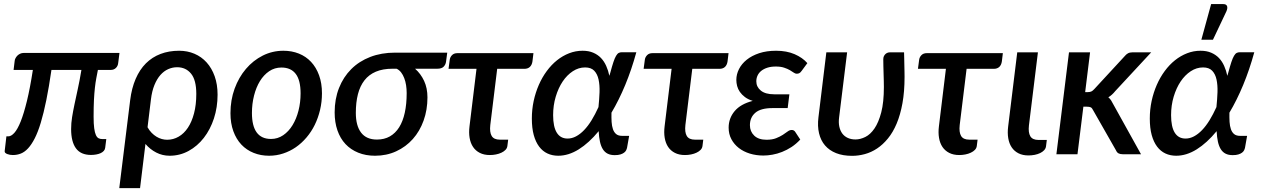

<svg xmlns="http://www.w3.org/2000/svg" viewBox="-20 -772 6311 961"><path d="M578 -507 571.5 -456Q570 -441.5 560 -431.8Q550 -422 534 -422H470Q466 -401.5 462 -380.5Q458 -359.5 455 -332.8Q452 -306 450.2 -271Q448.5 -236 448.5 -188Q448.5 -152 451.5 -130Q454.5 -108 460 -96Q465.5 -84 473.5 -80Q481.5 -76 491.5 -76H512L506.5 -32.5Q505.5 -23.5 499.5 -16.8Q493.5 -10 483.8 -5.5Q474 -1 461.5 1.2Q449 3.5 435.5 3.5Q384.5 3.5 360.2 -29.5Q336 -62.5 336 -126Q336 -156 340.8 -185.5Q345.5 -215 352.8 -249.5Q360 -284 369.2 -325.8Q378.5 -367.5 387.5 -422H237.5Q225 -336 211.8 -270.8Q198.5 -205.5 184.2 -158.2Q170 -111 154 -79.8Q138 -48.5 120.8 -29.8Q103.5 -11 84.5 -3.5Q65.5 4 44.5 4Q37.5 4 30 2.8Q22.5 1.5 16.2 -1Q10 -3.5 6.2 -7.2Q2.5 -11 3.5 -16.5L12 -89.5H21.5Q36 -89.5 52 -107.2Q68 -125 83.8 -164.5Q99.5 -204 115 -267.5Q130.5 -331 144.5 -422H48L53.5 -467.5Q54 -474 57.8 -481Q61.5 -488 67.2 -493.8Q73 -499.5 81 -503.2Q89 -507 98.5 -507Z M631.5 -270.5Q639 -331 659 -377.2Q679 -423.5 710.2 -454.8Q741.5 -486 783.5 -502Q825.5 -518 876.5 -518Q918 -518 953.2 -503Q988.5 -488 1014.2 -459.5Q1040 -431 1054.5 -390.2Q1069 -349.5 1069 -298Q1069 -235 1050.8 -179.2Q1032.5 -123.5 1000.2 -82Q968 -40.5 924 -16.5Q880 7.5 829 7.5Q793 7.5 762 -8.5Q731 -24.5 708 -51.5L681 169.5H577ZM718.5 -135Q727.5 -119 739 -107.2Q750.5 -95.5 763.2 -87.8Q776 -80 789.8 -76.2Q803.5 -72.5 816.5 -72.5Q847.5 -72.5 874.2 -88Q901 -103.5 920.5 -132.8Q940 -162 951.2 -204.8Q962.5 -247.5 962.5 -302Q962.5 -371.5 936.2 -403.5Q910 -435.5 866.5 -435.5Q843.5 -435.5 822 -426Q800.5 -416.5 783 -396.8Q765.5 -377 753 -346.5Q740.5 -316 735.5 -274.5Z M1336.5 -76.5Q1370 -76.5 1397.5 -95.2Q1425 -114 1444.2 -145.5Q1463.5 -177 1474 -218.2Q1484.5 -259.5 1484.5 -304.5Q1484.5 -370.5 1460.2 -402.2Q1436 -434 1388.5 -434Q1354.5 -434 1327.2 -415.5Q1300 -397 1281 -366Q1262 -335 1251.5 -293.5Q1241 -252 1241 -206.5Q1241 -76.5 1336.5 -76.5ZM1327 7.5Q1285 7.5 1249.5 -6.8Q1214 -21 1188.2 -48.2Q1162.5 -75.5 1148 -115.2Q1133.5 -155 1133.5 -205.5Q1133.5 -271 1154.2 -328Q1175 -385 1211 -427.2Q1247 -469.5 1295.2 -493.8Q1343.5 -518 1398.5 -518Q1440.5 -518 1476 -503.8Q1511.5 -489.5 1537 -462.2Q1562.5 -435 1577 -395.2Q1591.5 -355.5 1591.5 -305Q1591.5 -262 1582 -222Q1572.5 -182 1555.5 -147.2Q1538.5 -112.5 1514.2 -84Q1490 -55.5 1460.8 -35.2Q1431.5 -15 1397.5 -3.8Q1363.5 7.5 1327 7.5Z M2057.5 -428Q2086 -403 2102.8 -367Q2119.5 -331 2119.5 -284.5Q2119.5 -222 2100.2 -168.5Q2081 -115 2046.2 -76Q2011.5 -37 1963.2 -14.8Q1915 7.5 1857 7.5Q1810.5 7.5 1773 -7.8Q1735.5 -23 1709.2 -51Q1683 -79 1669 -119.2Q1655 -159.5 1655 -209.5Q1655 -276.5 1676.8 -331.5Q1698.5 -386.5 1738 -426Q1777.5 -465.5 1833.2 -487Q1889 -508.5 1957 -508.5H2218.5L2212.5 -463Q2210.5 -448.5 2200.5 -438.2Q2190.5 -428 2168.5 -428ZM2015.5 -306Q2015.5 -326.5 2012.5 -345.8Q2009.5 -365 2003.2 -381.2Q1997 -397.5 1987.5 -409.8Q1978 -422 1965 -428H1944.5Q1896 -428 1861.2 -413.2Q1826.5 -398.5 1804.2 -370Q1782 -341.5 1771.5 -300.5Q1761 -259.5 1761 -207Q1761 -142.5 1787.5 -108Q1814 -73.5 1866.5 -73.5Q1903.5 -73.5 1931.2 -89.2Q1959 -105 1977.8 -134.8Q1996.5 -164.5 2006 -207.8Q2015.5 -251 2015.5 -306Z M2231 -472.5Q2232.5 -485.5 2242.2 -495.8Q2252 -506 2269.5 -506H2650L2645 -464.5Q2642.5 -447 2632.2 -437.2Q2622 -427.5 2604.5 -427.5H2468.5L2434 -146Q2430 -110 2441 -91.5Q2452 -73 2482 -73H2523.5L2519.5 -41Q2518 -30 2510 -21.8Q2502 -13.5 2489.8 -7.8Q2477.5 -2 2462.5 1Q2447.5 4 2432 4Q2402.5 4 2381.5 -6.8Q2360.5 -17.5 2347.8 -36.5Q2335 -55.5 2330.5 -82Q2326 -108.5 2330 -140L2365 -427.5H2225Z M3118.5 -32.5Q3117 -26 3113.8 -19.5Q3110.5 -13 3103.5 -7.8Q3096.5 -2.5 3085.2 1Q3074 4.5 3057 4.5Q3036 4.5 3021.5 -2.8Q3007 -10 2997.5 -25Q2988 -40 2983 -62.5Q2978 -85 2976.5 -115.5Q2928 -56.5 2876.8 -24.5Q2825.5 7.5 2774 7.5Q2744.5 7.5 2720.2 -3.8Q2696 -15 2678.5 -38.2Q2661 -61.5 2651.5 -96.2Q2642 -131 2642 -178.5Q2642 -224 2651.2 -266.8Q2660.5 -309.5 2677 -347.2Q2693.5 -385 2716.8 -416.5Q2740 -448 2768.2 -470.5Q2796.5 -493 2828.8 -505.5Q2861 -518 2896 -518Q2926.5 -518 2949.2 -508.2Q2972 -498.5 2988 -481.8Q3004 -465 3014.2 -442Q3024.5 -419 3030 -392.5L3034.5 -407.5Q3043.5 -441 3050.2 -461.2Q3057 -481.5 3063.5 -492.5Q3070 -503.5 3076.8 -507Q3083.5 -510.5 3092 -510.5H3165Q3141 -423 3109.5 -347Q3078 -271 3040.5 -208Q3040 -183 3041.2 -162Q3042.5 -141 3048 -125.2Q3053.5 -109.5 3064.2 -100.8Q3075 -92 3094 -92H3129ZM2821 -78.5Q2842.5 -78.5 2863.2 -89.5Q2884 -100.5 2903.5 -120.8Q2923 -141 2941 -170.2Q2959 -199.5 2975.5 -236Q2979.5 -274.5 2980.8 -310.2Q2982 -346 2976 -373.8Q2970 -401.5 2954.2 -418Q2938.5 -434.5 2908.5 -434.5Q2876 -434.5 2847 -415.5Q2818 -396.5 2796.2 -364Q2774.5 -331.5 2761.5 -288Q2748.5 -244.5 2748.5 -195.5Q2748.5 -137.5 2766.8 -108Q2785 -78.5 2821 -78.5Z M3207.5 -472.5Q3209 -485.5 3218.8 -495.8Q3228.5 -506 3246 -506H3626.5L3621.5 -464.5Q3619 -447 3608.8 -437.2Q3598.5 -427.5 3581 -427.5H3445L3410.5 -146Q3406.5 -110 3417.5 -91.5Q3428.5 -73 3458.5 -73H3500L3496 -41Q3494.5 -30 3486.5 -21.8Q3478.5 -13.5 3466.2 -7.8Q3454 -2 3439 1Q3424 4 3408.5 4Q3379 4 3358 -6.8Q3337 -17.5 3324.2 -36.5Q3311.5 -55.5 3307 -82Q3302.5 -108.5 3306.5 -140L3341.5 -427.5H3201.5Z M3993 -418Q3986 -408 3980.2 -405.5Q3974.5 -403 3967.5 -403Q3960.5 -403 3952.8 -408.5Q3945 -414 3933.5 -420.8Q3922 -427.5 3905 -433.2Q3888 -439 3863 -439Q3839 -439 3821 -433.2Q3803 -427.5 3790.5 -417.5Q3778 -407.5 3771.8 -394Q3765.5 -380.5 3765.5 -365Q3765.5 -337 3788.2 -318.5Q3811 -300 3855 -300H3931L3922.5 -231H3846.5Q3788 -231 3760.8 -207.8Q3733.5 -184.5 3733.5 -145.5Q3733.5 -114 3755 -93.2Q3776.5 -72.5 3816.5 -72.5Q3845 -72.5 3864.5 -80.2Q3884 -88 3898 -97Q3912 -106 3922.2 -113.8Q3932.5 -121.5 3942.5 -121.5Q3954.5 -121.5 3960.5 -111.5L3985.5 -73.5Q3965 -51.5 3941.8 -36.2Q3918.5 -21 3894.2 -11.5Q3870 -2 3846.2 2.2Q3822.5 6.5 3801 6.5Q3765 6.5 3733.2 -3.2Q3701.5 -13 3678 -31.2Q3654.5 -49.5 3640.8 -75.2Q3627 -101 3627 -133Q3627 -180 3657 -215.8Q3687 -251.5 3747.5 -267Q3724 -274.5 3708.5 -286.2Q3693 -298 3683.2 -312Q3673.5 -326 3669.5 -341.5Q3665.5 -357 3665.5 -372Q3665.5 -400 3678.8 -426.2Q3692 -452.5 3717.5 -473Q3743 -493.5 3780 -505.8Q3817 -518 3864.5 -518Q3917.5 -518 3957.2 -500.8Q3997 -483.5 4021 -456Z M4220 -510 4180 -185Q4176.5 -158.5 4181 -138Q4185.5 -117.5 4196.2 -103.2Q4207 -89 4223.8 -81.5Q4240.5 -74 4262 -74Q4286 -74 4311.2 -86.5Q4336.5 -99 4357 -129Q4377.5 -159 4390.8 -209.5Q4404 -260 4404 -336.5Q4404 -351 4403.5 -368.5Q4403 -386 4402.5 -404.2Q4402 -422.5 4401.5 -440.8Q4401 -459 4401 -475Q4401 -484.5 4404.2 -491Q4407.5 -497.5 4412.2 -501.8Q4417 -506 4422.5 -508Q4428 -510 4433.5 -510H4505Q4505.5 -496.5 4505.8 -479.5Q4506 -462.5 4506.5 -445.5Q4507 -428.5 4507.2 -413.2Q4507.5 -398 4507.5 -387.5Q4507.5 -313.5 4497 -255.5Q4486.5 -197.5 4468 -153.5Q4449.5 -109.5 4424.2 -78.8Q4399 -48 4370 -28.8Q4341 -9.5 4309 -0.8Q4277 8 4245 8Q4199 8 4165 -5.5Q4131 -19 4109.5 -44Q4088 -69 4079.5 -104.8Q4071 -140.5 4076.5 -185L4116 -510Z M4580.5 -472.5Q4582 -485.5 4591.8 -495.8Q4601.5 -506 4619 -506H4999.5L4994.5 -464.5Q4992 -447 4981.8 -437.2Q4971.5 -427.5 4954 -427.5H4818L4783.5 -146Q4779.5 -110 4790.5 -91.5Q4801.5 -73 4831.5 -73H4873L4869 -41Q4867.5 -30 4859.5 -21.8Q4851.5 -13.5 4839.2 -7.8Q4827 -2 4812 1Q4797 4 4781.5 4Q4752 4 4731 -6.8Q4710 -17.5 4697.2 -36.5Q4684.5 -55.5 4680 -82Q4675.5 -108.5 4679.5 -140L4714.5 -427.5H4574.5Z M5071.5 -510H5175L5130 -144Q5126 -108.5 5137 -90Q5148 -71.5 5178.5 -71.5H5219.5L5215.5 -39.5Q5214 -28.5 5206 -20Q5198 -11.5 5186 -5.8Q5174 0 5158.8 3Q5143.5 6 5128 6Q5098.5 6 5077.5 -4.8Q5056.5 -15.5 5043.8 -34.5Q5031 -53.5 5026.5 -80.2Q5022 -107 5026 -138.5Z M5267.5 0ZM5436 -510 5411.5 -311H5425Q5435 -311 5442 -314Q5449 -317 5457.5 -326.5L5608.5 -490Q5616.5 -500 5625.5 -505Q5634.5 -510 5647.5 -510H5742L5562 -316Q5546 -296 5527.5 -285Q5536 -278 5541.5 -269.2Q5547 -260.5 5552.5 -249.5L5691 0H5599.5Q5587 0 5578.8 -4.2Q5570.5 -8.5 5565.5 -20L5451.5 -220Q5446 -231.5 5439.5 -234.8Q5433 -238 5419 -238H5402.5L5373 0H5267.5L5330.5 -510Z M5735 0ZM6211.5 -32.5Q6210 -26 6206.8 -19.5Q6203.5 -13 6196.5 -7.8Q6189.5 -2.5 6178.2 1Q6167 4.5 6150 4.5Q6129 4.5 6114.5 -2.8Q6100 -10 6090.5 -25Q6081 -40 6076 -62.5Q6071 -85 6069.5 -115.5Q6021 -56.5 5969.8 -24.5Q5918.5 7.5 5867 7.5Q5837.5 7.5 5813.2 -3.8Q5789 -15 5771.5 -38.2Q5754 -61.5 5744.5 -96.2Q5735 -131 5735 -178.5Q5735 -224 5744.2 -266.8Q5753.5 -309.5 5770 -347.2Q5786.5 -385 5809.8 -416.5Q5833 -448 5861.2 -470.5Q5889.5 -493 5921.8 -505.5Q5954 -518 5989 -518Q6019.5 -518 6042.2 -508.2Q6065 -498.5 6081 -481.8Q6097 -465 6107.2 -442Q6117.5 -419 6123 -392.5L6127.5 -407.5Q6136.5 -441 6143.2 -461.2Q6150 -481.5 6156.5 -492.5Q6163 -503.5 6169.8 -507Q6176.5 -510.5 6185 -510.5H6258Q6234 -423 6202.5 -347Q6171 -271 6133.5 -208Q6133 -183 6134.2 -162Q6135.5 -141 6141 -125.2Q6146.5 -109.5 6157.2 -100.8Q6168 -92 6187 -92H6222ZM5914 -78.5Q5935.5 -78.5 5956.2 -89.5Q5977 -100.5 5996.5 -120.8Q6016 -141 6034 -170.2Q6052 -199.5 6068.5 -236Q6072.5 -274.5 6073.8 -310.2Q6075 -346 6069 -373.8Q6063 -401.5 6047.2 -418Q6031.5 -434.5 6001.5 -434.5Q5969 -434.5 5940 -415.5Q5911 -396.5 5889.2 -364Q5867.5 -331.5 5854.5 -288Q5841.5 -244.5 5841.5 -195.5Q5841.5 -137.5 5859.8 -108Q5878 -78.5 5914 -78.5ZM5993 -573 6042 -751.5H6103Q6117.5 -751.5 6121.5 -741.8Q6125.5 -732 6118.5 -715.5L6051 -573Z"/></svg>

Font: Lato Semibold
Style: Italic
Weight: 600
Italic angle: -7°
Designer: Lukasz Dziedzic
Foundry: tyPoland Lukasz Dziedzic
Version: Version 2.006; 2014-01-15